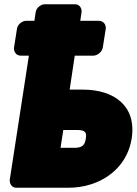

<svg xmlns="http://www.w3.org/2000/svg" viewBox="-20 -846 643 904"><path d="M371 -424H308L332 -584H420C436 -584 460 -599 464 -622L478 -711C480 -727 469 -748 446 -748H358L364 -789C366 -805 356 -826 333 -826H191C175 -826 152 -812 148 -789L142 -748H103C87 -748 64 -734 60 -711L46 -622C44 -606 54 -584 77 -584H116L26 0C24 16 34 38 57 38H299C338 38 374 33 411 21C500 -8 582 -79 600 -194C624 -349 515 -424 371 -424ZM384 -193C379 -162 368 -150 328 -150H265L278 -234H341C381 -234 389 -224 384 -193Z"/></svg>

Font: Asimov Print
Style: EIt
Weight: 500
Designer: Google
Version: Version 2.000980; 2014